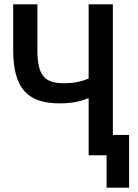

<svg xmlns="http://www.w3.org/2000/svg" viewBox="-20 -718 640 888"><path d="M473 150H577V-94H502V-698H390V-355C356 -340 318 -333 277 -333C185 -333 153 -369 153 -488V-698H41V-489C41 -316 101 -240 255 -240C310 -240 352 -248 385 -263H390V0H473Z"/></svg>

Font: IBM Mono Medium
Style: Regular
Weight: 500
Monospace: yes
Designer: Mike Abbink, Paul van der Laan, Pieter van Rosmalen
Foundry: Bold Monday
Version: Version 2.3